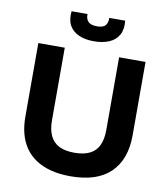

<svg xmlns="http://www.w3.org/2000/svg" viewBox="-94 -938 903 1030"><g transform="rotate(10 358.0 -422.5)"><path d="M359 14Q299 14 251.5 1.5Q204 -11 169 -34.5Q134 -58 111 -91.5Q88 -125 77 -167Q66 -209 66 -259V-660H210V-264Q210 -213 226.5 -179.5Q243 -146 275.5 -130Q308 -114 358 -114Q408 -114 441 -130Q474 -146 490 -179.5Q506 -213 506 -264V-660H650V-259Q650 -129 577 -57.5Q504 14 359 14ZM212 -859H299Q297 -836 310.5 -819.5Q324 -803 360 -803Q395 -803 407 -819.5Q419 -836 417 -859H504Q509 -812 492 -781.5Q475 -751 440 -736Q405 -721 357 -721Q309 -721 274.5 -736.5Q240 -752 223.5 -782Q207 -812 212 -859Z"/></g></svg>

Font: Bricolage Grotesque 24pt
Style: Bold
Weight: 700
Designer: Mathieu Triay
Foundry: Atelier Triay
Version: Version 1.001;gftools[0.9.33.dev8+g029e19f]